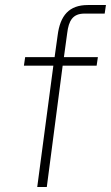

<svg xmlns="http://www.w3.org/2000/svg" viewBox="-20 -743 441 763"><path d="M369 -516H234L247 -611C253 -661 269 -689 316 -689H396L401 -723H329C255 -723 219 -682 209 -602L197 -516H80L75 -482H192L128 0H166L229 -482H364Z"/></svg>

Font: United Sans Thin
Style: Italic
Weight: 100
Italic angle: -8°
Designer: Pablo Impallari, Rodrigo Fuenzalida (Modified by Dan O. Williams)
Version: Version 1.000;PS 001.000;hotconv 1.0.88;makeotf.lib2.5.64775